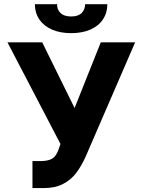

<svg xmlns="http://www.w3.org/2000/svg" viewBox="-20 -915 701 944"><path d="M139.6 -123H176.8Q206.1 -123 223.6 -129.2Q241.2 -135.3 251.5 -148.4Q261.7 -161.6 269.5 -184.6L277.3 -207L16.6 -707H187.5L346.7 -383.8L475.6 -707H644.5L401.4 -145.5Q379.9 -98.1 354.7 -64.7Q329.6 -31.2 290.3 -10.7Q251 9.8 195.3 9.8H139.6ZM330.1 -752Q275.9 -752 235.6 -769.5Q195.3 -787.1 173.3 -819.6Q151.4 -852.1 151.4 -894.5H260.7Q259.8 -869.1 277.1 -851.6Q294.4 -834 330.1 -834Q364.7 -834 381.6 -851.1Q398.4 -868.2 398.4 -894.5H507.8Q507.8 -852.1 486.1 -819.6Q464.4 -787.1 424.1 -769.5Q383.8 -752 330.1 -752Z"/></svg>

Font: Pretendard Std ExtraBold
Style: Regular
Weight: 800
Designer: Base glyphs from Inter by Rasmus Andersson; Hangeul glyphs from Noto Sans CJK(Source Han Sans) by Jang Soo-young and Kan
Foundry: Kil Hyung-jin
Version: Version 1.309